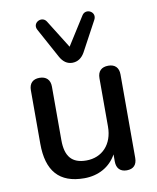

<svg xmlns="http://www.w3.org/2000/svg" viewBox="-86 -832 741 907"><g transform="rotate(-10 284.5 -378.0)"><path d="M284 -538C310 -538 330 -552 344 -577L421 -720C440 -756 390 -782 370 -751L284 -615L199 -751C179 -782 128 -756 148 -720L226 -577C240 -552 259 -538 284 -538ZM245 9C313 9 369 -22 400 -78V-44C400 -11 418 7 449 7C481 7 498 -11 498 -44V-444C498 -477 480 -495 448 -495C415 -495 397 -477 397 -444V-212C397 -127 345 -72 269 -72C200 -72 169 -109 169 -187V-444C169 -477 150 -495 118 -495C86 -495 68 -477 68 -444V-188C68 -57 125 9 245 9Z"/></g></svg>

Font: Nunito SemiBold
Style: Regular
Weight: 600
Designer: Vernon Adams
Foundry: Vernon Adams
Version: Version 3.602